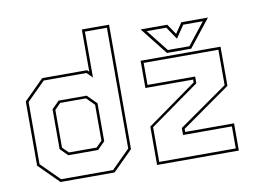

<svg xmlns="http://www.w3.org/2000/svg" viewBox="-80 -866 1299 983"><g transform="rotate(-10 570.0 -375.0)"><path d="M439.5 0H158.5L55 -103V-437L158.5 -540H391.5L401.5 -530.5V-750H543V-103ZM376.5 -128H221.5L183 -166.5V-374L221.5 -412H367L415 -364V-166.5ZM371 -141.5 401.5 -172V-358.5L361.5 -399H227L196.5 -368V-172L227 -141.5ZM434 -13.5 529.5 -108.5V-736.5H415V-498L386 -526.5H164L68.5 -431.5V-108.5L164 -13.5ZM674 -13.5H1072V-128H818V-164.5L1072 -342.5V-526.5H683.5V-412H931V-377L674 -194ZM660.5 0V-199.5L918 -383.5V-398.5H670V-540H1085.5V-336.5L831.5 -157.5V-141.5H1085.5V0ZM810 -556 698 -698H836.5L873 -644L909.5 -698H1048L936 -556ZM817 -570H929L1019 -684H917L873 -619L829 -684H727Z"/></g></svg>

Font: Tourney Thin Thin
Style: Regular
Weight: 250
Version: Version 1.015